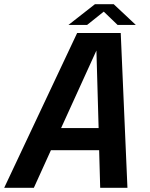

<svg xmlns="http://www.w3.org/2000/svg" viewBox="-45 -896 716 916"><path d="M-25 0 323 -738.5H531L563 0H433L428 -179.5H198L116.5 0ZM246.5 -285H425.5L415 -655ZM281.5 -777 408 -876H497.5L603 -777H516L450 -840.5L370.5 -777Z"/></svg>

Font: Epilogue SemiBold
Style: Italic
Weight: 600
Italic angle: -12°
Designer: Tyler Finck
Foundry: Etcetera Type Co
Version: Version 2.111; ttfautohint (v1.8.3)